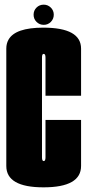

<svg xmlns="http://www.w3.org/2000/svg" viewBox="-20 -799 376 823"><path d="M166.5 4Q7 4 7 -87.5V-340Q7 -500.5 7 -590.5Q7 -612.5 16.5 -629Q45.5 -680.5 165.5 -680.5Q327.5 -680.5 327.5 -590.5V-388.5H175V-552.5Q175 -568 167.5 -568Q166 -568 164.5 -567.5Q160 -565 160 -552.5Q160 -537 160 -340V-124.5Q160 -108.5 167.5 -108.5Q175 -108.5 175 -124.5V-285H327.5V-87.5Q327.5 4 166.5 4ZM167.5 -692.5Q149.5 -692.5 136.8 -705Q124 -717.5 124 -736Q124 -754 136.5 -766.5Q149 -779 167.5 -779Q185 -779 197.8 -766.5Q210.5 -754 210.5 -736Q210.5 -718 198 -705.2Q185.5 -692.5 167.5 -692.5Z"/></svg>

Font: Anybody UltraCondensed ExtraBold
Style: Regular
Weight: 800
Width: 1
Designer: Tyler Finck
Foundry: Etcetera Type Company
Version: Version 1.010; ttfautohint (v1.8.3) -l 8 -r 50 -G 200 -x 14 